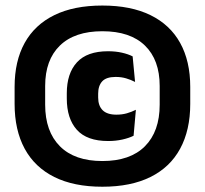

<svg xmlns="http://www.w3.org/2000/svg" viewBox="-20 -674 758 710"><path d="M358.5 16.5Q253 16.5 180.8 -19.5Q108.5 -55.5 71.2 -124.2Q34 -193 34 -290V-352.5Q34 -448 71.2 -515.2Q108.5 -582.5 180.8 -618Q253 -653.5 358.5 -653.5Q464 -653.5 536.5 -618Q609 -582.5 646.2 -515.2Q683.5 -448 683.5 -352.5V-290Q683.5 -193 646.2 -124.2Q609 -55.5 536.5 -19.5Q464 16.5 358.5 16.5ZM380 -152.5Q301.5 -152.5 264.2 -194Q227 -235.5 227 -310V-329Q227 -402.5 264.5 -443.5Q302 -484.5 379.5 -484.5Q407.5 -484.5 430.8 -479.2Q454 -474 470.5 -465.5L479.5 -371Q464 -379 446.5 -384.2Q429 -389.5 407.5 -389.5Q373 -389.5 358 -373.2Q343 -357 343 -327.5V-313.5Q343 -283 359.5 -266.5Q376 -250 410.5 -250Q431.5 -250 449 -255Q466.5 -260 482.5 -268L474 -172Q457 -163.5 432.5 -158Q408 -152.5 380 -152.5ZM358.5 -78.5Q461.5 -78.5 516 -133.2Q570.5 -188 570.5 -287V-356Q570.5 -452.5 516 -505.5Q461.5 -558.5 358.5 -558.5Q256 -558.5 201.5 -505.5Q147 -452.5 147 -356V-287Q147 -188 201.5 -133.2Q256 -78.5 358.5 -78.5Z"/></svg>

Font: Anek Devanagari Medium ExtraBold
Style: Regular
Weight: 800
Version: Version 1.003